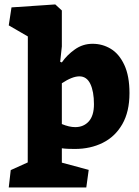

<svg xmlns="http://www.w3.org/2000/svg" viewBox="-20 -654 618 855"><path d="M255.4 6.3V70.3L375 102.5L364.3 180.7H19L27.8 103.5L103.5 69.3L104 -491.7L19 -541L31.2 -621.1L226.1 -634.3L255.4 -607.4V-447.3L248 -378.9L255.4 -376Q277.8 -408.7 313.2 -433.8Q348.6 -459 392.1 -459Q436.5 -459 473.6 -436.5Q510.7 -414.1 533.7 -364.7Q556.6 -315.4 556.6 -239.3Q556.6 -156.7 524.7 -101.1Q492.7 -45.4 437.7 -18.1Q382.8 9.3 313.5 9.3Q302.2 9.3 285.2 8.8Q268.1 8.3 255.4 6.3ZM255.4 -283.2V-101.6Q288.1 -87.9 314.9 -87.9Q352.5 -87.9 375.5 -113.5Q398.4 -139.2 398.4 -189.9Q398.4 -246.6 382.3 -280.3Q366.2 -314 333.5 -314Q301.8 -314 255.4 -283.2Z"/></svg>

Font: Neuton ExtraBold
Style: Regular
Weight: 800
Designer: Brian M Zick
Foundry: Brian M Zick
Version: Version 1.560